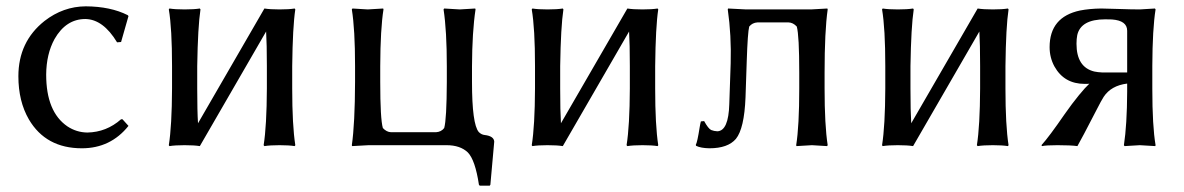

<svg xmlns="http://www.w3.org/2000/svg" viewBox="-20 -459 3744 607"><path d="M250 -398.9Q188.5 -398.9 152.3 -335.4Q126.5 -288.1 126 -223.1Q126 -105.5 192.9 -59.6Q221.7 -40.5 255.9 -40Q316.4 -41 362.8 -82H367.2L386.2 -61Q329.6 9.8 238.8 9.8Q125 9.8 71.3 -81.5Q38.1 -138.7 38.1 -217.8Q38.1 -327.1 120.6 -392.6Q179.7 -438.5 251 -439Q329.6 -438.5 383.8 -411.1L386.2 -408.2L362.8 -326.2L350.1 -325.2Q306.2 -397.9 250 -398.9Z M523.9 -250Q523.9 -369.1 513.7 -429.2L515.6 -432.1Q533.7 -429.2 563.5 -429.2Q593.3 -429.2 611.8 -432.1L613.8 -429.2Q605.5 -375 603.5 -250V-179.2Q603.5 -107.4 606 -69.3L815.9 -432.1Q834 -429.2 863.8 -429.2Q893.6 -429.2 911.6 -432.1L913.6 -429.2Q905.3 -375 903.8 -250V-179.2Q903.8 -63 913.6 0L911.6 2.9Q893.6 0 863.8 0Q834 0 815.9 2.9L813.5 0Q823.2 -61 823.7 -179.2V-250Q823.7 -320.3 821.3 -359.4L611.8 2.9Q593.8 0 563.5 0Q533.7 0 515.6 2.9L513.7 0Q523.4 -61 523.9 -179.2Z M1472.2 -200.2Q1472.2 -66.4 1493.7 -41.5Q1502 -33.2 1512.2 -32.2Q1541.5 -28.8 1542.5 -11.2L1530.3 125L1528.3 127.9H1496.6L1494.1 125Q1482.4 46.9 1459 22.9Q1435.1 0 1391.6 0H1145.5L1093.3 2.9L1092.3 0Q1102.1 -68.4 1102.5 -200.2V-250Q1102.5 -366.2 1092.3 -429.2L1094.2 -432.1Q1096.2 -432.1 1142.6 -429.2L1191.4 -432.1L1192.4 -429.2Q1182.6 -368.2 1182.1 -250V-200.2Q1182.1 -82.5 1190.4 -54.2Q1202.1 -41.5 1216.3 -41H1358.4Q1375 -42 1384.3 -54.2Q1392.1 -81.5 1392.6 -200.2V-249Q1392.6 -362.3 1382.3 -429.2L1384.3 -432.1Q1386.2 -432.1 1433.6 -429.2L1482.4 -432.1L1483.4 -429.2Q1472.7 -358.9 1472.2 -249Z M1671.4 -250Q1671.4 -369.1 1661.1 -429.2L1663.1 -432.1Q1681.2 -429.2 1710.9 -429.2Q1740.7 -429.2 1759.3 -432.1L1761.2 -429.2Q1752.9 -375 1751 -250V-179.2Q1751 -107.4 1753.4 -69.3L1963.4 -432.1Q1981.4 -429.2 2011.2 -429.2Q2041 -429.2 2059.1 -432.1L2061 -429.2Q2052.7 -375 2051.3 -250V-179.2Q2051.3 -63 2061 0L2059.1 2.9Q2041 0 2011.2 0Q1981.4 0 1963.4 2.9L1960.9 0Q1970.7 -61 1971.2 -179.2V-250Q1971.2 -320.3 1968.8 -359.4L1759.3 2.9Q1741.2 0 1710.9 0Q1681.2 0 1663.1 2.9L1661.1 0Q1670.9 -61 1671.4 -179.2Z M2336.9 -150.9Q2333 -52.7 2306.6 -20Q2281.2 9.8 2222.7 9.8Q2195.3 9.3 2180.7 2L2179.7 -1Q2184.6 -9.3 2191.9 -56.2Q2193.8 -67.9 2195.8 -75.2L2206.1 -76.2Q2219.2 -52.2 2228.5 -47.9Q2237.3 -44.4 2248 -43.9Q2283.2 -45.4 2285.6 -129.9L2290 -258.8Q2292.5 -347.2 2280.8 -429.2L2281.7 -432.1Q2283.7 -432.1 2338.9 -429.2H2543.9L2595.7 -432.1L2596.7 -429.2Q2586.9 -360.8 2586.9 -229V-179.2Q2586.9 -63 2596.7 0L2594.7 2.9Q2592.8 2.9 2546.9 0L2498 2.9L2497.1 0Q2506.8 -61 2506.8 -179.2V-229Q2506.8 -346.7 2499 -375Q2487.3 -387.7 2472.7 -388.2H2375Q2358.4 -387.2 2348.6 -375Q2343.8 -356.9 2340.8 -266.1Z M2778.8 -250Q2778.8 -369.1 2768.6 -429.2L2770.5 -432.1Q2788.6 -429.2 2818.4 -429.2Q2848.1 -429.2 2866.7 -432.1L2868.7 -429.2Q2860.4 -375 2858.4 -250V-179.2Q2858.4 -107.4 2860.8 -69.3L3070.8 -432.1Q3088.9 -429.2 3118.7 -429.2Q3148.4 -429.2 3166.5 -432.1L3168.5 -429.2Q3160.2 -375 3158.7 -250V-179.2Q3158.7 -63 3168.5 0L3166.5 2.9Q3148.4 0 3118.7 0Q3088.9 0 3070.8 2.9L3068.4 0Q3078.1 -61 3078.6 -179.2V-250Q3078.6 -320.3 3076.2 -359.4L2866.7 2.9Q2848.6 0 2818.4 0Q2788.6 0 2770.5 2.9L2768.6 0Q2778.3 -61 2778.8 -179.2Z M3543.5 -230V-361.8Q3543.5 -394 3495.1 -397.5Q3485.8 -397.9 3474.1 -397.9Q3397 -397.9 3385.7 -348.1Q3383.3 -335.9 3383.3 -320.8Q3383.3 -246.6 3439.5 -232.9Q3451.2 -230.5 3463.4 -230ZM3423.8 -194.3Q3421.4 -194.3 3417 -193.8Q3411.6 -193.8 3409.2 -193.8Q3344.2 -193.8 3313.5 -249Q3298.3 -276.9 3298.3 -310.1Q3298.3 -405.3 3394.5 -425.8Q3424.3 -431.6 3461.4 -432.1Q3479 -432.1 3514.6 -430.7Q3558.1 -429.2 3583.5 -429.2L3631.3 -432.1L3633.3 -429.2Q3623.5 -368.2 3623 -251V-178.2Q3623 -60.1 3633.3 0L3632.3 2.9Q3630.4 2.9 3583.5 0L3535.2 2.9L3533.2 0Q3543 -64.5 3543.5 -168.9V-194.8Q3492.7 -188.5 3469.2 -152.8Q3461.4 -140.6 3447.3 -112.8Q3397.9 -17.1 3386.2 2.9Q3365.2 0 3323.2 0Q3287.1 0 3274.4 2.9L3272.5 0Q3296.9 -26.9 3346.2 -98.6Q3369.1 -131.3 3391.1 -158.2Q3411.6 -183.1 3423.8 -194.3Z"/></svg>

Font: Linux Biolinum Capitals O
Style: Small Caps
Weight: 400
Designer: Philipp H. Poll
Foundry: Philipp H. Poll
Version: Version 1.0.4